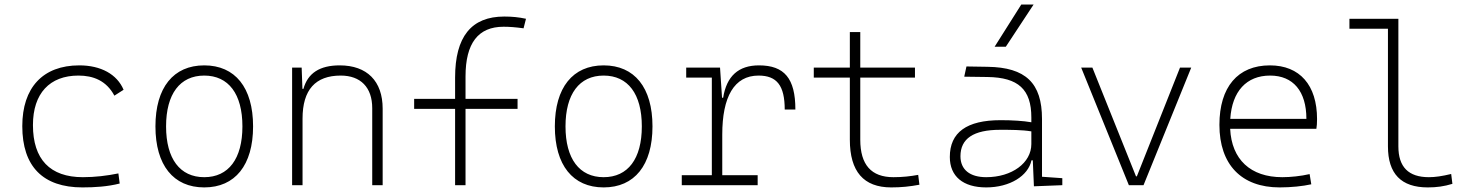

<svg xmlns="http://www.w3.org/2000/svg" viewBox="-20 -815 6485 845"><path d="M342.8 9.8C396.5 9.8 453.6 6.3 506.8 -7.3L501 -51.8C450.7 -41.5 397.9 -35.2 344.7 -35.2C200.2 -35.2 125 -113.8 125 -264.6C125 -403.8 198.7 -482.4 325.2 -482.4C390.6 -482.4 448.2 -460 483.4 -394L523.9 -419.9C495.1 -488.3 423.8 -527.3 329.1 -527.3C168 -527.3 78.1 -428.7 78.1 -259.8C78.1 -82.5 168.9 9.8 342.8 9.8Z M878.9 9.8C1014.6 9.8 1093.8 -87.9 1093.8 -258.8C1093.8 -429.7 1014.6 -527.3 878.9 -527.3C743.2 -527.3 664.1 -429.7 664.1 -258.8C664.1 -87.9 743.2 9.8 878.9 9.8ZM878.9 -35.2C772 -35.2 710.9 -116.2 710.9 -258.8C710.9 -401.4 772 -482.4 878.9 -482.4C985.8 -482.4 1046.9 -401.4 1046.9 -258.8C1046.9 -116.2 985.8 -35.2 878.9 -35.2Z M1618.2 0H1664.1V-336.9C1664.1 -458 1595.2 -527.3 1475.1 -527.3C1387.2 -527.3 1334.5 -493.2 1315.4 -423.8H1311L1307.6 -517.6H1265.6V0H1311.5V-293C1311.5 -419.9 1368.2 -482.4 1479.5 -482.4C1566.9 -482.4 1618.2 -430.7 1618.2 -338.9Z M1982.9 0H2028.8V-335.9H2257.8V-379.9H2028.8V-478.5C2028.8 -625 2084.5 -697.3 2196.3 -697.3C2222.2 -697.3 2248 -695.3 2284.2 -690.4L2294.9 -732.4C2262.7 -739.3 2233.9 -742.2 2199.2 -742.2C2054.2 -742.2 1982.9 -653.3 1982.9 -473.6V-379.9H1802.7V-335.9H1982.9Z M2636.7 9.8C2772.5 9.8 2851.6 -87.9 2851.6 -258.8C2851.6 -429.7 2772.5 -527.3 2636.7 -527.3C2501 -527.3 2421.9 -429.7 2421.9 -258.8C2421.9 -87.9 2501 9.8 2636.7 9.8ZM2636.7 -35.2C2529.8 -35.2 2468.8 -116.2 2468.8 -258.8C2468.8 -401.4 2529.8 -482.4 2636.7 -482.4C2743.7 -482.4 2804.7 -401.4 2804.7 -258.8C2804.7 -116.2 2743.7 -35.2 2636.7 -35.2Z M3158.7 -222.7C3158.7 -388.7 3210.9 -482.4 3318.4 -482.4C3398.9 -482.4 3433.6 -438.5 3433.6 -333H3480.5C3480.5 -469.7 3432.1 -527.3 3320.3 -527.3C3230 -527.3 3177.7 -480 3162.6 -384.8H3157.7L3148.9 -517.6H3000V-473.6H3112.8V-43.9H2980.5V0H3314.5V-43.9H3158.7Z M3902.3 9.8C3946.8 9.8 3984.4 5.9 4026.4 -2L4021 -45.4C3986.3 -39.1 3952.6 -35.2 3912.1 -35.2C3814.5 -35.2 3766.1 -89.8 3766.1 -200.2V-473.6H4006.8V-517.6H3766.1V-673.8H3720.2V-517.6H3561.5V-473.6H3720.2V-200.2C3720.2 -60.1 3780.8 9.8 3902.3 9.8Z M4530.3 4.9 4655.3 0V-30.8L4565.9 -37.1V-291.5C4565.9 -449.7 4494.1 -518.6 4326.2 -521L4233.4 -522.5L4223.6 -477.5L4326.2 -476.1C4461.4 -474.1 4519 -421.9 4519 -297.9V-276.9C4482.9 -283.2 4434.6 -286.1 4383.8 -286.1C4234.4 -286.1 4160.2 -232.4 4160.2 -124C4160.2 -39.1 4218.3 9.8 4320.3 9.8C4424.3 9.8 4505.4 -41 4519.5 -109.4H4525.4ZM4519 -236.8V-181.2C4519 -98.1 4433.6 -35.2 4320.3 -35.2C4248.5 -35.2 4207 -68.4 4207 -127.4C4207 -205.1 4264.6 -243.7 4381.3 -243.7C4425.8 -243.7 4478 -243.7 4519 -236.8ZM4357.4 -609.4H4406.7L4528.8 -794.9H4474.6Z M4948.2 0H5012.7L5222.7 -517.6H5173.3L4983.4 -39.1H4979.5L4787.6 -517.6H4738.3Z M5611.8 9.8C5662.1 9.8 5713.9 4.4 5751 -3.9L5743.7 -48.8C5705.6 -40 5660.2 -35.2 5623.5 -35.2C5483.4 -35.2 5400.4 -113.3 5394 -248H5773.4C5775.4 -258.3 5776.4 -274.4 5776.4 -291C5776.4 -440.4 5700.2 -527.3 5568.8 -527.3C5427.7 -527.3 5346.7 -432.1 5346.7 -265.6C5346.7 -90.8 5443.4 9.8 5611.8 9.8ZM5394.5 -292C5402.3 -413.1 5465.8 -482.4 5569.8 -482.4C5671.4 -482.4 5729.5 -413.1 5729.5 -292Z M6263.7 9.8C6302.7 9.8 6335 5.4 6372.1 -5.9L6366.7 -49.3C6326.2 -39.6 6296.4 -35.2 6268.6 -35.2C6178.7 -35.2 6134.3 -80.1 6134.3 -170.9V-732.4H5918.9V-688.5H6088.4V-170.9C6088.4 -50.3 6146.5 9.8 6263.7 9.8Z"/></svg>

Font: Cascadia Mono PL ExtraLight
Style: Regular
Weight: 200
Monospace: yes
Designer: Aaron Bell
Foundry: Saja Typeworks
Version: Version 2404.023